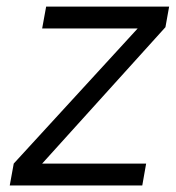

<svg xmlns="http://www.w3.org/2000/svg" viewBox="-20 -567 537 587"><path d="M9.8 0 22 -66.9 400.9 -480H108.9L121.1 -546.9H497.1L485.8 -483.9L108.9 -66.9H426.8L415 0Z"/></svg>

Font: Involve
Style: Italic
Weight: 400
Italic angle: -10.5°
Designer: Stefan Peev
Foundry: Context Ltd.
Version: Version 1.001